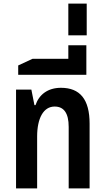

<svg xmlns="http://www.w3.org/2000/svg" viewBox="-20 -1045 582 1065"><path d="M69 0H186V-288C186 -389 221 -454 283 -454C334 -454 361 -418 361 -341V0H477V-359C477 -495 423 -558 318 -558C244 -558 196 -519 177 -462H171L154 -548H69Z M81 -630H459V-681V-794H359V-719H161L81 -682Z M359 -849H461V-1025H359Z"/></svg>

Font: Noto Sans Thai Cond SemBd
Style: Regular
Weight: 600
Width: 3
Designer: Monotype Design Team
Foundry: Monotype Imaging Inc.
Version: Version 2.002